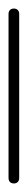

<svg xmlns="http://www.w3.org/2000/svg" viewBox="-20 -430 65 450"><path d="M0 -13H25V-398H0ZM13 -25Q9 -25 6 -23.5Q3 -22 1.5 -19Q0 -16 0 -13Q0 -9 1.5 -6Q3 -3 6 -1.5Q9 0 13 0Q16 0 19 -1.5Q22 -3 23.5 -6Q25 -9 25 -13Q25 -16 23.5 -19Q22 -22 19 -23.5Q16 -25 13 -25ZM13 -410Q9 -410 6 -408.5Q3 -407 1.5 -404Q0 -401 0 -398Q0 -394 1.5 -391Q3 -388 6 -386.5Q9 -385 13 -385Q16 -385 19 -386.5Q22 -388 23.5 -391Q25 -394 25 -398Q25 -401 23.5 -404Q22 -407 19 -408.5Q16 -410 13 -410Z"/></svg>

Font: Wavefont Thin
Style: Regular
Weight: 100
Monospace: yes
Version: Version 3.005;gftools[0.9.33]